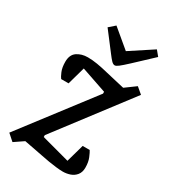

<svg xmlns="http://www.w3.org/2000/svg" viewBox="-196 -800 800 900"><g transform="rotate(30 204.0 -349.5)"><path d="M289 10Q274 10 252.5 7.5Q231 5 210 1.5Q189 -2 170 -6L66 -26L16 8L-19 -23L270 -401V-411L133 -458L106 -362H66Q60 -369 51 -390Q42 -411 42 -442Q42 -480 66 -496.5Q90 -513 124 -513Q148 -513 175.5 -508.5Q203 -504 239 -495L338 -472L394 -513L427 -485L131 -96V-86L283 -45L310 -141H348Q354 -132 363 -110.5Q372 -89 372 -59Q372 -34 359.5 -18.5Q347 -3 328 3.5Q309 10 289 10ZM251 -543Q242 -543 232.5 -553Q223 -563 211 -579L133 -681L165 -709L263 -627L385 -707L408 -679L312 -589Q284 -563 271 -553Q258 -543 251 -543Z"/></g></svg>

Font: Faustina Medium
Style: Italic
Weight: 500
Italic angle: -8°
Designer: Alfonso Garcia
Foundry: http://www.omnibus-type.com
Version: Version 1.200